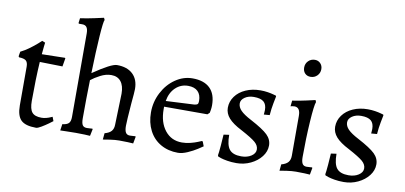

<svg xmlns="http://www.w3.org/2000/svg" viewBox="-70 -968 2539 1205"><g transform="rotate(10 1199.0 -365.0)"><path d="M25 -405 21 -411 26 -441Q55 -455 82.5 -475.5Q110 -496 127.5 -511.5Q145 -527 150 -532L170 -524Q169 -519 167 -500Q165 -481 162 -449L309 -452L312 -449L303 -396L158 -399Q151 -289 151 -149Q151 -98 168.5 -77Q186 -56 229 -56Q244 -56 259 -60Q274 -64 284 -68.5Q294 -73 297 -74L307 -48Q301 -43 281.5 -29Q262 -15 239.5 -1.5Q217 12 206 12Q138 12 110 -15.5Q82 -43 82 -109V-355Q82 -382 70 -393Q58 -404 25 -405Z M417 -94V-626Q417 -653 408 -665.5Q399 -678 380 -678H359L355 -681L359 -713Q402 -719 448 -729Q494 -739 507 -742L513 -729Q506 -718 499.5 -623.5Q493 -529 489 -386Q603 -464 639 -464Q704 -464 740 -430Q776 -396 776 -335Q776 -315 769 -243Q760 -126 760 -98Q760 -69 768 -55.5Q776 -42 795 -42Q806 -42 816 -43Q826 -44 830 -44L832 -40L824 3Q815 2 790 1Q765 0 735 0Q709 0 675.5 5Q642 10 632 12L636 -29Q666 -37 679 -52.5Q692 -68 692 -94L698 -292Q698 -342 676.5 -369Q655 -396 615 -396Q581 -396 545.5 -377.5Q510 -359 488 -341Q485 -226 485 -98Q485 -67 493 -54.5Q501 -42 521 -42Q532 -42 542 -43Q552 -44 556 -44L558 -40L549 3Q540 2 514 1Q488 0 458 0Q425 0 397 1Q369 2 359 2L365 -39Q394 -42 405.5 -54Q417 -66 417 -94Z M1123 -56Q1151 -56 1178 -63Q1205 -70 1223 -77.5Q1241 -85 1246 -87L1252 -85L1263 -56Q1256 -51 1230.5 -34.5Q1205 -18 1171 -3Q1137 12 1110 12Q1048 12 1000 -15.5Q952 -43 926 -93.5Q900 -144 900 -209Q900 -276 930.5 -335Q961 -394 1012 -429Q1063 -464 1121 -464Q1194 -464 1232 -427Q1270 -390 1270 -319Q1270 -303 1267.5 -288.5Q1265 -274 1264 -270L1251 -258H975V-242Q975 -158 1015.5 -107Q1056 -56 1123 -56ZM1185 -331Q1185 -371 1163.5 -392Q1142 -413 1102 -413Q1055 -413 1021.5 -381Q988 -349 979 -295L1160 -304Q1175 -306 1180 -311Q1185 -316 1185 -331Z M1364 -9 1361 -16Q1364 -31 1368 -78Q1372 -125 1373 -150L1408 -155Q1408 -89 1430 -62Q1452 -35 1505 -35Q1543 -35 1569 -52Q1595 -69 1595 -94Q1595 -119 1571.5 -139.5Q1548 -160 1479 -197Q1422 -226 1396 -255.5Q1370 -285 1370 -321Q1370 -361 1394 -394Q1418 -427 1460 -445.5Q1502 -464 1554 -464Q1578 -464 1600 -460.5Q1622 -457 1636 -453Q1650 -449 1654 -448L1656 -443Q1654 -433 1647 -397.5Q1640 -362 1637 -321L1600 -318Q1600 -321 1601 -330Q1602 -339 1602 -347Q1602 -383 1582.5 -399.5Q1563 -416 1520 -416Q1486 -416 1462.5 -400Q1439 -384 1439 -361Q1439 -337 1459.5 -316Q1480 -295 1526 -271Q1607 -228 1636.5 -199Q1666 -170 1666 -132Q1666 -94 1640.5 -61Q1615 -28 1573 -8Q1531 12 1483 12Q1451 12 1424.5 7.5Q1398 3 1383 -2Q1368 -7 1364 -9Z M1798 -653Q1798 -678 1815 -695Q1832 -712 1857 -712Q1878 -712 1892 -697.5Q1906 -683 1906 -661Q1906 -636 1889 -619Q1872 -602 1847 -602Q1825 -602 1811.5 -616Q1798 -630 1798 -653ZM1818 -94V-348Q1818 -402 1781 -402Q1774 -402 1766 -400.5Q1758 -399 1756 -398L1760 -435Q1802 -441 1846.5 -451Q1891 -461 1904 -464L1909 -452Q1900 -431 1893 -323.5Q1886 -216 1886 -98Q1886 -69 1894 -55.5Q1902 -42 1921 -42Q1932 -42 1942 -43Q1952 -44 1956 -44L1958 -40L1950 3Q1941 2 1916 1Q1891 0 1861 0Q1835 0 1801.5 5Q1768 10 1758 12L1762 -29Q1792 -37 1805 -52.5Q1818 -68 1818 -94Z M2048 -9 2045 -16Q2048 -31 2052 -78Q2056 -125 2057 -150L2092 -155Q2092 -89 2114 -62Q2136 -35 2189 -35Q2227 -35 2253 -52Q2279 -69 2279 -94Q2279 -119 2255.5 -139.5Q2232 -160 2163 -197Q2106 -226 2080 -255.5Q2054 -285 2054 -321Q2054 -361 2078 -394Q2102 -427 2144 -445.5Q2186 -464 2238 -464Q2262 -464 2284 -460.5Q2306 -457 2320 -453Q2334 -449 2338 -448L2340 -443Q2338 -433 2331 -397.5Q2324 -362 2321 -321L2284 -318Q2284 -321 2285 -330Q2286 -339 2286 -347Q2286 -383 2266.5 -399.5Q2247 -416 2204 -416Q2170 -416 2146.5 -400Q2123 -384 2123 -361Q2123 -337 2143.5 -316Q2164 -295 2210 -271Q2291 -228 2320.5 -199Q2350 -170 2350 -132Q2350 -94 2324.5 -61Q2299 -28 2257 -8Q2215 12 2167 12Q2135 12 2108.5 7.5Q2082 3 2067 -2Q2052 -7 2048 -9Z"/></g></svg>

Font: Sahitya
Style: Regular
Weight: 400
Designer: Juan Pablo del Peral
Foundry: Juan Pablo del Peral (http://www.huertatipografica.com)
Version: Version 1.001;PS 001.000;hotconv 1.0.70;makeotf.lib2.5.58329